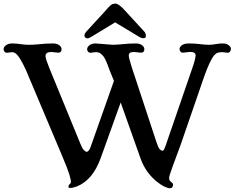

<svg xmlns="http://www.w3.org/2000/svg" viewBox="-46 -1006 1277 1045"><path d="M0 0ZM334 17.1Q326.7 17.1 326.7 8.3Q326.7 1.5 332 -2.4Q339.8 -7.8 339.8 -15.6Q339.8 -23.4 337.4 -33.4Q335 -43.5 331.1 -57.6Q322.3 -86.9 289.1 -165L96.7 -621.1Q59.1 -705.1 35.2 -717.8Q27.3 -722.2 20 -722.2L-7.3 -718.8Q-16.6 -718.8 -21.5 -724.9Q-26.4 -731 -26.4 -737.3Q-26.4 -743.7 -23.4 -749Q-20.5 -754.4 -14.6 -758.8Q-2 -769.5 20.3 -769.5Q42.5 -769.5 65.7 -765.9Q88.9 -762.2 111.1 -762.2Q133.3 -762.2 147.5 -763.7L206.5 -768.6Q221.7 -769.5 242.7 -769.5Q263.7 -769.5 276.4 -760Q289.1 -750.5 289.1 -738.8Q289.1 -719.2 270.5 -719.2L233.4 -723.1Q201.7 -723.1 201.7 -700.7Q201.7 -687 221.7 -637.7L390.6 -225.6Q401.4 -198.2 409.7 -189.9Q420.4 -179.7 424.8 -179.7Q438 -179.7 447.8 -208L574.2 -565.9L550.8 -623Q528.8 -686.5 515.6 -701.4Q502.4 -716.3 493.7 -719.2Q484.9 -722.2 474.6 -722.2L447.3 -718.8Q438 -718.8 433.1 -724.9Q428.2 -731 428.2 -737.3Q428.2 -743.7 431.2 -749Q434.1 -754.4 439.5 -758.8Q452.6 -769.5 474.6 -769.5L567.9 -762.2Q584 -762.2 598.6 -763.7L657.2 -768.6Q672.4 -769.5 693.4 -769.5Q714.4 -769.5 727.1 -760Q739.7 -750.5 739.7 -738.8Q739.7 -719.2 721.2 -719.2L684.1 -723.1Q667 -723.1 660.9 -718Q654.8 -712.9 654.8 -704.1Q654.8 -690.9 671.9 -637.7L806.2 -230.5Q815.4 -201.7 823.2 -193.8Q838.9 -179.2 845.7 -190.4Q849.1 -196.3 855.5 -213.4L998 -627.4Q1018.6 -685.5 1018.6 -704.6Q1018.6 -723.6 987.8 -723.6L949.7 -719.2Q941.4 -719.2 936.3 -725.3Q931.2 -731.4 931.2 -740.2Q931.2 -749 943.1 -759.3Q955.1 -769.5 984.9 -769.5Q1014.6 -769.5 1042.7 -765.9Q1070.8 -762.2 1090.1 -762.2Q1109.4 -762.2 1128.9 -765.9Q1148.4 -769.5 1163.3 -769.5Q1178.2 -769.5 1185.8 -766.8Q1193.4 -764.2 1198.7 -759.8Q1210.9 -750.5 1210.9 -741Q1210.9 -731.4 1205.8 -725.1Q1200.7 -718.8 1191.9 -718.8L1164.6 -722.2Q1151.9 -722.2 1141.1 -719.5Q1130.4 -716.8 1119.1 -704.1Q1096.7 -677.7 1064.9 -588.4L938 -220.2L893.6 -100.1Q874.5 -48.3 874.5 -37.8Q874.5 -27.3 877.9 -22.9Q881.3 -18.6 885.3 -15.6Q896 -7.8 896 -2.4Q896 18.6 877.4 18.6Q867.7 18.6 847.4 8.8Q827.1 -1 803.7 -20.5Q746.1 -69.3 720.2 -140.1L610.8 -448.2L502.4 -146.5Q459 -25.4 372.1 8.8Q350.6 17.1 334 17.1ZM734.4 -797.9Q723.1 -797.9 706.5 -808.6L580.6 -884.3L456.1 -808.6Q438 -796.9 429.4 -797.4Q420.9 -797.9 417.2 -802.7Q413.6 -807.6 413.6 -812Q413.6 -821.8 422.4 -832.5L528.3 -947.8Q556.2 -981 565.7 -983.6Q575.2 -986.3 582.5 -986.3Q600.6 -986.3 634.8 -947.8L740.7 -832.5Q747.1 -825.2 748 -811.5Q749 -797.9 734.4 -797.9Z"/></svg>

Font: Stoke
Style: Regular
Weight: 400
Designer: Nicole Fally
Foundry: Nicole Fally
Version: Version 1.002